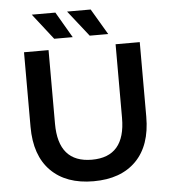

<svg xmlns="http://www.w3.org/2000/svg" viewBox="-60 -948 908 1013"><g transform="rotate(-5 394.5 -442.0)"><path d="M88 -305V-700H218V-310Q218 -104 396 -104Q573 -104 573 -310V-700H701V-305Q701 -153 620.5 -71.5Q540 10 395 10Q250 10 169 -71.5Q88 -153 88 -305ZM146 -894H271L351 -757H253ZM333 -894H458L539 -757H441Z"/></g></svg>

Font: mBank SemiBold
Style: Regular
Weight: 600
Designer: Julieta Ulanovsky
Foundry: Julieta Ulanovsky
Version: Version 7.200